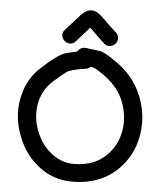

<svg xmlns="http://www.w3.org/2000/svg" viewBox="-61 -971 883 1035"><g transform="rotate(5 381.0 -453.5)"><path d="M382 11Q508 7 593 -63Q677 -133 704 -238Q722 -306 714 -377Q706 -448 673 -512.5Q640 -577 583 -626Q562 -644 530 -665Q487 -695 460 -703Q459 -703 447 -704.5Q435 -706 420 -708Q405 -710 394 -711.5Q383 -713 383 -713Q351 -717 335 -690Q292 -681 268 -674Q240 -664 187 -621Q155 -593 134 -573Q85 -523 63.5 -458Q42 -393 45 -329Q48 -265 73 -205Q110 -108 191 -47Q273 15 382 11ZM378 -85Q307 -82 251 -125Q193 -168 165 -239Q136 -308 146 -382Q157 -455 205 -505Q223 -523 252 -547Q289 -579 302 -583Q314 -587 327 -590Q340 -593 358 -597L392 -602Q405 -605 414 -614Q424 -613 432 -610Q443 -607 474 -586Q501 -568 517 -553Q582 -498 605 -419Q629 -339 609 -262.5Q589 -186 529 -137Q471 -88 378 -85ZM322 -744 392 -823 394 -824 400 -818Q447 -771 476 -745Q492 -732 508.5 -735Q525 -738 536 -750Q547 -762 547.5 -779Q548 -796 533 -811Q506 -834 461 -879Q445 -895 436 -901Q417 -916 397 -918Q375 -919 354 -904Q343 -896 329 -880L259 -802Q244 -786 246.5 -769.5Q249 -753 261.5 -741.5Q274 -730 291 -729.5Q308 -729 322 -744Z"/></g></svg>

Font: Balsamiq Sans
Style: Regular
Weight: 400
Designer: Michael Angeles
Foundry: Balsamiq SRL
Version: Version 1.020; ttfautohint (v1.8.4.7-5d5b);gftools[0.9.26]